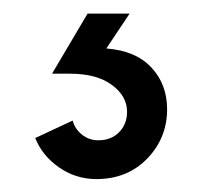

<svg xmlns="http://www.w3.org/2000/svg" viewBox="-20 -20 312 290"><path d="M125.5 250.5Q94.7 250.5 69.3 232.9Q43.9 215.3 33.2 188.5L89.8 162.1Q92.8 174.3 103.5 183.1Q114.3 191.9 128.4 191.9Q147.9 191.9 159.9 179.7Q171.9 167.5 171.9 148.9Q171.9 125 148.9 108.2Q126 91.3 85.4 91.3H58.6L112.3 0.5H175.8L140.6 53.2Q185.1 56.6 208.7 82Q232.4 107.4 232.4 145Q232.4 188.5 202.4 219.5Q172.4 250.5 125.5 250.5Z"/></svg>

Font: HK Grotesk Medium
Style: Regular
Weight: 500
Designer: Alfredo Marco Pradil and Stefan Peev
Foundry: Hanken Design Co.
Version: Version 1.045;PS 001.045;hotconv 1.0.88;makeotf.lib2.5.64775